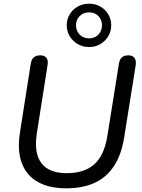

<svg xmlns="http://www.w3.org/2000/svg" viewBox="-20 -1012 771 1041"><path d="M336 9Q270 9 218.5 -10Q167 -29 133.5 -67.5Q100 -106 88 -164Q76 -222 89 -299L147 -668Q151 -691 164 -701.5Q177 -712 198 -712Q221 -712 231.5 -699Q242 -686 238 -660L180 -291Q163 -183 204 -128Q245 -73 342 -73Q437 -73 491 -121Q545 -169 562 -274L625 -668Q629 -691 641.5 -701.5Q654 -712 676 -712Q698 -712 708.5 -699Q719 -686 716 -660L654 -272Q640 -179 601 -116.5Q562 -54 497 -22.5Q432 9 336 9ZM463 -757Q429 -757 401.5 -773Q374 -789 358 -815.5Q342 -842 342 -875Q342 -908 358 -934.5Q374 -961 401.5 -976.5Q429 -992 463 -992Q497 -992 524 -976.5Q551 -961 567 -934.5Q583 -908 583 -875Q583 -842 567 -815.5Q551 -789 524 -773Q497 -757 463 -757ZM463 -804Q494 -804 513.5 -824.5Q533 -845 533 -875Q533 -905 513.5 -925Q494 -945 463 -945Q432 -945 412 -925Q392 -905 392 -875Q392 -845 412 -824.5Q432 -804 463 -804Z"/></svg>

Font: Nunito Medium
Style: Italic
Weight: 500
Designer: Vernon Adams
Foundry: Vernon Adams
Version: Version 3.601